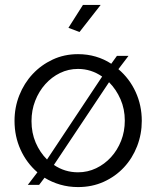

<svg xmlns="http://www.w3.org/2000/svg" viewBox="-20 -750 635 780"><path d="M93 1 132 -50Q88 -88 63.5 -142Q39 -196 39 -259Q39 -314 58.5 -363Q78 -412 112.5 -449Q147 -486 194 -508Q241 -530 297 -530Q335 -530 369 -520Q403 -510 432 -491L455 -523H502L461 -469Q506 -431 531 -376.5Q556 -322 556 -259Q556 -205 537 -156Q518 -107 483.5 -70Q449 -33 401.5 -11.5Q354 10 297 10Q259 10 224.5 0Q190 -10 161 -28L139 1ZM297 -50Q336 -50 370.5 -66.5Q405 -83 431 -111.5Q457 -140 472 -178Q487 -216 487 -260Q487 -307 469.5 -347Q452 -387 423 -416L199 -80Q243 -50 297 -50ZM108 -258Q108 -210 125 -170.5Q142 -131 171 -102L395 -439Q350 -470 297 -470Q258 -470 224 -453.5Q190 -437 164 -408Q138 -379 123 -340.5Q108 -302 108 -258ZM303 -620 258 -637 317 -730H389Z"/></svg>

Font: Oxford Sans
Style: Regular
Weight: 400
Designer: Matt McInerney, Pablo Impallari, Rodrigo Fuenzalida
Foundry: Matt McInerney, Pablo Impallari, Rodrigo Fuenzalida
Version: Version 3.000g; ttfautohint (v1.5) -l 8 -r 28 -G 28 -x 14 -D